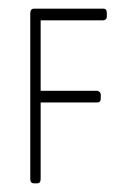

<svg xmlns="http://www.w3.org/2000/svg" viewBox="-20 -424 306 444"><path d="M219 -377H74V-214H205Q207 -214 210 -211.5Q213 -209 213 -205V-198Q213 -190 210 -188.5Q207 -187 205 -187H74V-10Q74 0 66 0H59Q50 0 50 -10V-393Q50 -404 59 -404H219Q227 -404 227 -394V-386Q227 -381 224 -379Q221 -377 219 -377Z"/></svg>

Font: Chathura Light
Style: Regular
Weight: 300
Designer: Appaji Ambarisha Darbha
Foundry: Aditya Fonts
Version: Version 1.001 2016